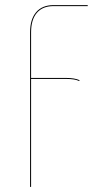

<svg xmlns="http://www.w3.org/2000/svg" viewBox="-20 -537 377 748"><path d="M188.5 -513.2Q146 -513.2 123.5 -486.8Q101.1 -460.4 101.1 -411.1V-233.4H237.3Q271 -233.4 290 -224.6L288.6 -221.2Q271.5 -229.5 237.3 -229.5H101.1V190.9L97.2 191.4V-411.1Q97.2 -461.9 120.8 -489.5Q144.5 -517.1 188.5 -517.1H321.8V-513.2Z"/></svg>

Font: Fira Sans Compressed Four
Style: Regular
Weight: 100
Width: 1
Designer: Carrois Corporate & Edenspiekermann AG
Foundry: Carrois Corporate GbR & Edenspiekermann AG
Version: Version 4.203;PS 004.203;hotconv 1.0.88;makeotf.lib2.5.64775